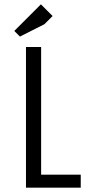

<svg xmlns="http://www.w3.org/2000/svg" viewBox="-20 -867 413 887"><path d="M100 -650H170V-60H353V0H100ZM185 -755 72 -698 46 -724 169 -847 223 -793Z"/></svg>

Font: Unica One
Style: Regular
Weight: 400
Designer: Eduardo Rodriguez Tunni
Foundry: Eduardo Rodriguez Tunni
Version: Version 2.000; ttfautohint (v1.8.4.7-5d5b);gftools[0.9.23]